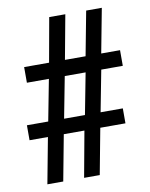

<svg xmlns="http://www.w3.org/2000/svg" viewBox="-81 -774 652 834"><g transform="rotate(-10 244.5 -357.0)"><path d="M60 0H130L168 -202H259L222 0H291L329 -202H440V-268H342L377 -450H472V-519H389L426 -714H357L320 -519H229L265 -714H194L159 -519H49V-450H146L111 -268H17V-202H98ZM181 -268 216 -450H308L273 -268Z"/></g></svg>

Font: Noto Serif Georgian Condensed Bold
Style: Regular
Weight: 700
Width: 3
Designer: Monotype Design Team, Akaki Razmadze
Foundry: Google LLC
Version: Version 2.003